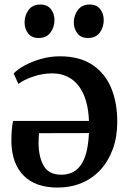

<svg xmlns="http://www.w3.org/2000/svg" viewBox="-20 -812 564 844"><path d="M233 12.5Q137 12.5 85 -39Q33 -90.5 30 -186Q30 -217.5 31.8 -240.2Q33.5 -263 37.5 -280.5H371Q369.5 -327 358.8 -365.5Q348 -404 327.8 -431.8Q307.5 -459.5 277.5 -474.5Q247.5 -489.5 208.5 -489.5Q167.5 -489.5 125.5 -475.2Q83.5 -461 61 -443L40 -489Q57 -507 89 -524.5Q121 -542 161 -553.2Q201 -564.5 243 -564.5Q329 -564.5 385 -527.8Q441 -491 468.2 -426.5Q495.5 -362 495.5 -277Q495.5 -210.5 476 -157Q456.5 -103.5 421.5 -65.5Q386.5 -27.5 338.5 -7.5Q290.5 12.5 233 12.5ZM249.5 -44Q275 -44 296 -53.2Q317 -62.5 333.2 -83.5Q349.5 -104.5 359 -139.8Q368.5 -175 371 -227L151.5 -226.5Q150.5 -215.5 150 -202.8Q149.5 -190 149.5 -182.5Q150 -121 172.5 -82.5Q195 -44 249.5 -44ZM149 -645Q119.5 -645 103.8 -665.2Q88 -685.5 88 -713Q88 -744 105.5 -768Q123 -792 157 -792H158Q188 -792 203.8 -771.8Q219.5 -751.5 219.5 -724Q219.5 -693 202 -669Q184.5 -645 150 -645ZM366 -645Q336 -645 320.2 -665.2Q304.5 -685.5 304.5 -713Q304.5 -744 322.2 -768Q340 -792 374 -792H375Q405 -792 420.5 -771.8Q436 -751.5 436 -724Q436 -693 418.8 -669Q401.5 -645 367 -645Z"/></svg>

Font: Merriweather 28pt SemiBold
Style: Regular
Weight: 600
Version: Version 2.100